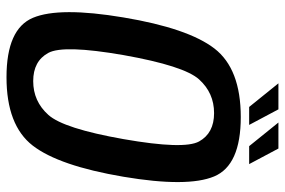

<svg xmlns="http://www.w3.org/2000/svg" viewBox="-156 -674 834 561"><g transform="rotate(90 260.5 -393.0)"><path d="M205 4.5Q64 4.5 31.5 -72.8Q-1 -150 30.5 -337.5Q62 -526 121.2 -603Q180.5 -680 321.5 -680Q462.5 -680 495 -602.2Q527.5 -524.5 496 -337.5Q464 -148.5 404.8 -72Q345.5 4.5 205 4.5ZM216.5 -73.5Q275.5 -73.5 315.2 -117.8Q355 -162 386 -337.5Q417 -514.5 392.8 -558.2Q368.5 -602 310 -602Q251 -602 211.5 -558.2Q172 -514.5 140.5 -337.5Q110 -162 134 -117.8Q158 -73.5 216.5 -73.5ZM406.5 -704.5 337.5 -790H413.5L459 -704.5ZM292 -704.5 223 -790H299L344.5 -704.5Z"/></g></svg>

Font: Anybody Medium
Style: Italic
Weight: 500
Italic angle: -10°
Designer: Tyler Finck
Foundry: Etcetera Type Company
Version: Version 1.010; ttfautohint (v1.8.3) -l 8 -r 50 -G 200 -x 14 